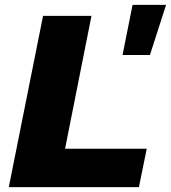

<svg xmlns="http://www.w3.org/2000/svg" viewBox="-20 -765 699 785"><path d="M16 0 156 -700H354L246 -157H580L548 0ZM481 -540 522 -745H659L593 -540Z"/></svg>

Font: My Font
Style: Italic
Weight: 500
Designer: Julieta Ulanovsky
Foundry: Julieta Ulanovsky
Version: ""